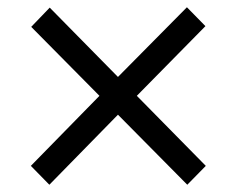

<svg xmlns="http://www.w3.org/2000/svg" viewBox="-20 -511 666 529"><path d="M65 -54 116 -2 305 -195 496 -2 547 -54 357 -247 546 -439 495 -491 305 -299 117 -490 66 -437 254 -247Z"/></svg>

Font: KpRoman
Style: SemiboldItalic
Weight: 600
Italic angle: -11°
Version: Version 0.66